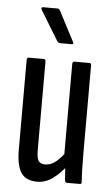

<svg xmlns="http://www.w3.org/2000/svg" viewBox="-52 -730 450 772"><g transform="rotate(5 173.5 -344.5)"><path d="M128 6Q81 6 62 -24Q43 -54 43 -117V-478Q43 -488 51 -488H112Q119 -488 119 -478V-122Q119 -88 127 -77Q135 -66 153 -66Q177 -66 198.5 -84Q220 -102 240 -133L249 -76Q223 -40 192.5 -17Q162 6 128 6ZM248 0Q241 0 239 -9Q237 -30 235.5 -57.5Q234 -85 234 -100L227 -110V-478Q227 -488 236 -488H296Q303 -488 303 -478V-121Q303 -81 304 -54Q305 -27 306 -11Q308 0 300 0ZM172 -557Q164 -557 159 -564L86 -684Q83 -689 84.5 -692Q86 -695 90 -695H148Q155 -695 159 -688L222 -567Q225 -562 223.5 -559.5Q222 -557 217 -557Z"/></g></svg>

Font: Sofia Sans Extra Condensed Medium
Style: Regular
Weight: 500
Version: Version 4.100